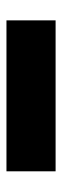

<svg xmlns="http://www.w3.org/2000/svg" viewBox="181 -649 192 594"><g transform="rotate(90 277.0 -352.0)"><path d="M43 -345V-428H510V-345ZM43 -276V-359H510V-276Z"/></g></svg>

Font: Noto Sans Adlam Medium
Style: Regular
Weight: 500
Version: Version 3.001